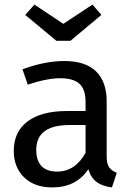

<svg xmlns="http://www.w3.org/2000/svg" viewBox="-20 -805 579 837"><path d="M489 -52 468 12Q427 7 402 -11Q377 -29 365 -67Q312 12 208 12Q130 12 85 -32Q40 -76 40 -147Q40 -231 100.5 -276Q161 -321 272 -321H353V-360Q353 -416 326 -440Q299 -464 243 -464Q185 -464 101 -436L78 -503Q176 -539 260 -539Q353 -539 399 -493.5Q445 -448 445 -364V-123Q445 -91 456 -75.5Q467 -60 489 -52ZM353 -139V-260H284Q138 -260 138 -152Q138 -105 161 -81Q184 -57 229 -57Q308 -57 353 -139ZM422 -740 287 -627H226L90 -740L130 -785L256 -701L383 -785Z"/></svg>

Font: Fira Sans
Style: Regular
Weight: 400
Designer: bBox Type GmbH & Carrois Corporate GbR & Edenspiekermann AG
Foundry: bBox Type GmbH & Carrois Corporate GbR & Edenspiekermann AG
Version: Version 4.301